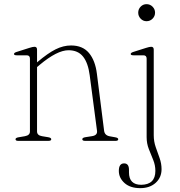

<svg xmlns="http://www.w3.org/2000/svg" viewBox="-20 -694 885 946"><path d="M162.5 -449.5V-386.5L164 -388Q216 -432 254 -451Q292 -470 330 -470Q387.5 -470 418.5 -432.8Q449.5 -395.5 457.5 -330L493 -49.5Q496 -27 520.5 -22.5L548 -17.5Q562.5 -15 562.5 -8Q562.5 0 550 0H399Q385.5 0 385.5 -8Q385.5 -15.5 400.5 -18L432.5 -23Q461 -27 458 -49.5L422 -323Q414 -384.5 389 -415.5Q364 -446.5 317.5 -446.5Q261.5 -446.5 175 -374L162.5 -363.5V-46.5Q162.5 -27 187 -23L217 -18Q232.5 -15.5 232.5 -8Q232.5 0 219 0H69Q56.5 0 56.5 -8Q56.5 -15 71 -17.5L103 -23Q127.5 -27.5 127.5 -46V-405Q127.5 -421.5 111.5 -421.5H62.5Q49 -421.5 49 -428Q49 -434 61.5 -438L124.5 -458Q141.5 -463.5 150 -463.5Q162.5 -463.5 162.5 -449.5ZM702 -589.5Q685 -589.5 673 -602Q661 -614.5 661 -631.5Q661 -649 673 -661.2Q685 -673.5 702 -673.5Q719.5 -673.5 731.8 -661Q744 -648.5 744 -631.5Q744 -614.5 731.8 -602Q719.5 -589.5 702 -589.5ZM737.5 -27.5Q737.5 3 747.2 30.8Q757 58.5 766.5 85.2Q776 112 776 139.5Q776 180.5 747 206.8Q718 233 671 233Q621.5 233 593.5 207.8Q565.5 182.5 565.5 148Q565.5 111 591.5 111Q615.5 111 615.5 143V155.5Q615.5 216.5 676 216.5Q745.5 215.5 745.5 148Q745.5 120 734.8 93.8Q724 67.5 713.2 40.2Q702.5 13 702.5 -18V-405Q702.5 -421.5 686.5 -421.5H637.5Q624 -421.5 624 -428Q624 -434 636.5 -438L699.5 -458Q716.5 -463.5 725 -463.5Q737.5 -463.5 737.5 -449.5Z"/></svg>

Font: Fraunces 9pt Thin
Style: Regular
Weight: 100
Version: Version 1.000;[b76b70a41]